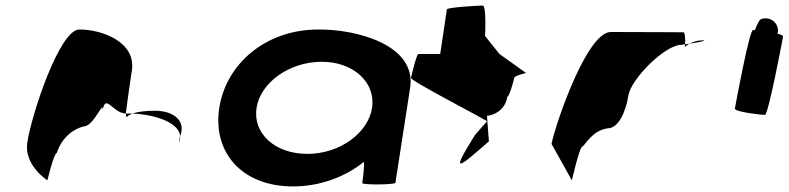

<svg xmlns="http://www.w3.org/2000/svg" viewBox="-20 -662 2834 690"><path d="M78 -149C66 -68 150 -14 150 -14C149 -6 173 -112 184 -112C203 -171 247 -200 282 -208C318 -208 356 -314 348 -261C359 -331 383 -256 432 -254C436 -281 444 -346 454 -409C469 -510 349 -556 265 -556C194 -556 93 -250 78 -149ZM432 -254C433 -246 434 -242 436 -241C435 -237 435 -246 456 -254ZM456 -254C545 -250 650 -215 623 -149L626 -170C652 -228 602 -264 538 -264C495 -264 471 -259 456 -254Z M768 -274C744 -118 845 8 1034 8C1131 8 1224 -28 1287 -80C1292 -76 1282 -4 1282 -4C1281 3 1400 2 1401 -5L1454 -347C1477 -500 1263 -558 1120 -556C931 -554 792 -430 768 -274ZM902 -274C916 -366 1021 -440 1136 -440C1250 -440 1331 -366 1317 -274C1303 -184 1201 -109 1085 -109C966 -109 888 -184 902 -274Z M1457 -382C1455 -371 1738 -226 1730 -226L1687 -177C1598 -34 1623 -54 1737 -154L1730 -246C1746 -246 1795 -261 1803 -314C1810 -314 1826 -371 1828 -382C1830 -392 1877 -400 1870 -400L1775 -468L1723 -533C1724 -540 1728 -642 1715 -642C1702 -642 1587 -636 1586 -628L1562 -468H1484C1477 -468 1459 -392 1457 -382Z M1962 -145 2035 -14C2034 -6 2062 -135 2073 -135C2084 -142 2109 -194 2165 -201C2201 -201 2229 -258 2238 -318C2247 -378 2370 -501 2429 -501C2429 -501 2434 -502 2442 -503C2443 -520 2442 -546 2436 -546C2436 -546 2273 -547 2175 -547C2090 -547 1979 -225 1962 -145ZM2442 -503C2442 -498 2441 -494 2441 -491C2441 -494 2448 -500 2458 -505C2452 -504 2447 -504 2442 -503ZM2458 -505C2489 -510 2529 -517 2502 -517C2486 -517 2470 -511 2458 -505Z M2621 -272C2619 -260 2716 -249 2729 -249C2741 -249 2792 -518 2794 -530C2795 -534 2787 -538 2774 -541C2776 -548 2777 -556 2774 -564C2768 -588 2741 -602 2717 -594C2711 -594 2702 -578 2693 -554H2686C2673 -554 2623 -284 2621 -272Z"/></svg>

Font: Ampere
Style: SCExtIta
Weight: 400
Version: Version 1